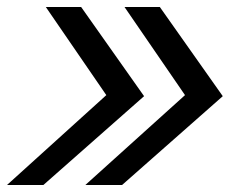

<svg xmlns="http://www.w3.org/2000/svg" viewBox="-30 -529 681 549"><path d="M214 0 499 -257 326 -509H427L607 -254L319 0ZM-10 0 274 -257 101 -509H202L382 -254L94 0Z"/></svg>

Font: Red Hat Display SemiBold
Style: Italic
Weight: 600
Italic angle: -12°
Designer: Pentagram, MCKL
Foundry: Pentagram, MCKL
Version: Version 1.023